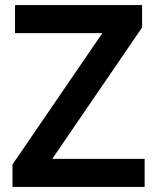

<svg xmlns="http://www.w3.org/2000/svg" viewBox="-20 -734 617 754"><path d="M548 0H29V-88L382 -604H39V-714H538V-626L185 -110H548Z"/></svg>

Font: Noto Traditional Nushu SemiBold
Style: Regular
Weight: 600
Version: Version 2.003